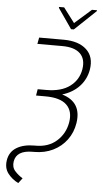

<svg xmlns="http://www.w3.org/2000/svg" viewBox="-71 -978 661 1238"><g transform="rotate(5 259.5 -359.0)"><path d="M148.9 -727.5H308.6Q405.3 -727.1 455.8 -680.2Q506.3 -633.3 492.7 -550.3Q481.9 -486.8 439.2 -441.2Q396.5 -395.5 328.6 -375Q458.5 -336.4 436.5 -198.7Q426.8 -137.7 392.1 -90.6Q357.4 -43.5 303.2 -16.8Q249 9.8 181.2 9.8H171.4Q67.4 9.8 55.2 81.5Q48.8 119.6 71.3 144.5Q93.8 169.4 121.6 186L96.2 218.8Q56.2 199.2 29.1 164.3Q2 129.4 10.3 77.6Q19 23.9 63.7 -3.7Q108.4 -31.2 179.7 -31.2H188Q270.5 -31.2 323.5 -78.6Q376.5 -126 389.2 -198.7Q401.9 -272.9 359.6 -313.5Q317.4 -354 220.2 -353.5H161.6L162.6 -359.9L168.5 -395H224.1Q320.8 -395 376.7 -436.8Q432.6 -478.5 444.3 -547.9Q455.1 -614.3 418.5 -650.1Q381.8 -686 301.8 -686H141.1ZM292.5 -935.5 364.7 -840.3 472.7 -935.5H505.4L504.4 -929.7L367.2 -799.3H349.1L258.8 -929.7L259.8 -935.5Z"/></g></svg>

Font: Inter Extra Light
Style: Italic
Weight: 200
Italic angle: -9.39999°
Designer: Rasmus Andersson
Foundry: rsms
Version: Version 4.000;git-3c8e0fc